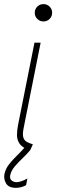

<svg xmlns="http://www.w3.org/2000/svg" viewBox="-24 -718 281 928"><path d="M122.1 7.8Q85.9 -2.4 72 -21.5Q58.1 -40.5 58.1 -64.7Q58.1 -88.9 63.5 -115.2L142.6 -511.7H172.4L89.8 -96.7Q84 -66.9 89.1 -52.5Q94.2 -38.1 106.4 -31.7Q118.7 -25.4 134.8 -20.5ZM186 -614.3Q168.5 -614.3 156.2 -626.5Q144 -638.7 144 -656.2Q144 -673.8 156.2 -686Q168.5 -698.2 186 -698.2Q203.6 -698.2 215.8 -686Q228 -673.8 228 -656.2Q228 -638.7 215.8 -626.5Q203.6 -614.3 186 -614.3ZM53.2 189.9Q17.6 189.9 5.1 168.2Q-7.3 146.5 -2.4 122.6Q3.4 96.7 20.3 75.4Q37.1 54.2 59.8 32.2Q82.5 10.3 105.5 -17.1L122.1 7.8Q103.5 29.3 83.3 48.6Q63 67.9 47.4 86.4Q31.7 105 26.4 124.5Q21 145.5 32 154.1Q43 162.6 56.2 162.6Q64.5 162.6 78.1 158.4Q91.8 154.3 108.4 144.5L102.1 176.8Q91.3 183.1 78.6 186.5Q65.9 189.9 53.2 189.9Z"/></svg>

Font: Reddit Sans ExtraLight
Style: Italic
Weight: 250
Italic angle: -11.25°
Designer: Stephen Hutchings
Version: Version 1.013